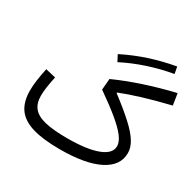

<svg xmlns="http://www.w3.org/2000/svg" viewBox="-167 -966 1171 1151"><g transform="rotate(30 419.0 -391.0)"><path d="M743.5 -781.9Q651.2 -765.8 564 -737.1Q476.7 -708.4 397.5 -668L419.9 -625.2Q497.1 -664.6 580.6 -692.1Q664.1 -719.7 752.1 -735ZM71.7 -375.5Q50.7 -277.2 50.7 -216.3Q50.7 -139.3 84.4 -91.6Q118.1 -44 191.1 -22Q264.2 0 382.3 0Q557.1 0 652 -48Q747 -95.9 747 -184.2Q747 -222.6 722.6 -262Q698.3 -301.5 645.7 -349.7Q593.2 -398 508.6 -462.2L508.8 -466.3Q568 -490 647.7 -514.5Q727.5 -539.1 837.7 -565.9L825.3 -645.2Q714 -618.6 613.4 -585.2Q512.8 -551.7 429.2 -514L422.6 -437Q507.3 -377.9 562.3 -332.5Q617.2 -287 643.8 -251.8Q670.4 -216.6 670.4 -187.9Q670.4 -135.7 596.5 -107.6Q522.7 -79.5 385.9 -79.5Q289.5 -79.5 231.8 -93.5Q174.2 -107.4 148.7 -138.9Q123.1 -170.3 123.1 -222.9Q123.1 -247.2 128 -282.5Q132.9 -317.8 142.2 -358.8Z"/></g></svg>

Font: Estedad-FD VF
Style: Regular
Weight: 100
Designer: Amin Abedi
Version: Version 7.3